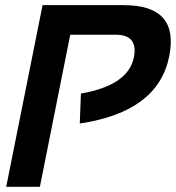

<svg xmlns="http://www.w3.org/2000/svg" viewBox="-20 -718 677 738"><path d="M3.9 0 143.6 -698.2H456.1Q669.9 -698.2 630.4 -501.5Q587.9 -288.1 286.6 -243.2L291 -358.4Q473.1 -390.1 494.6 -497.6Q511.7 -584.5 424.8 -584.5H250L133.3 0Z"/></svg>

Font: Sansation
Style: Bold Italic
Weight: 700
Designer: Bernd Montag
Version: Version 1.301